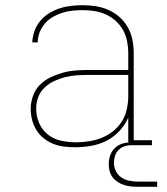

<svg xmlns="http://www.w3.org/2000/svg" viewBox="-20 -558 640 738"><path d="M269 8Q248 8 226.5 5.5Q205 3 185 -5Q165 -13 148 -26.5Q131 -40 120 -58Q109 -76 103.5 -97Q98 -118 98 -139Q98 -164 106.5 -188.5Q115 -213 132.5 -231Q150 -249 172.5 -260Q195 -271 219.5 -278Q244 -285 269 -287Q294 -289 319 -289H473V-355Q473 -377 468.5 -399.5Q464 -422 453 -442Q442 -462 425 -477.5Q408 -493 387 -502.5Q366 -512 343.5 -515.5Q321 -519 298 -519Q278 -519 258.5 -517Q239 -515 220 -509Q201 -503 183.5 -493Q166 -483 153 -468Q140 -453 132.5 -434Q125 -415 125 -395H104Q105 -417 112.5 -438.5Q120 -460 134.5 -477.5Q149 -495 168.5 -507Q188 -519 209.5 -526Q231 -533 253.5 -535.5Q276 -538 298 -538Q324 -538 349 -534Q374 -530 397.5 -519.5Q421 -509 440 -492Q459 -475 471.5 -452.5Q484 -430 489 -405Q494 -380 494 -355V-19H564V0H473V-106Q461 -78 439 -54.5Q417 -31 389.5 -17Q362 -3 331 2.5Q300 8 269 8ZM272 -11Q297 -11 322.5 -15Q348 -19 371.5 -28.5Q395 -38 415 -54Q435 -70 448.5 -91.5Q462 -113 467.5 -138.5Q473 -164 473 -189V-270H319Q297 -270 274.5 -268.5Q252 -267 230.5 -261.5Q209 -256 188.5 -246.5Q168 -237 151.5 -221.5Q135 -206 127 -184.5Q119 -163 119 -141Q119 -112 130.5 -85Q142 -58 164.5 -40.5Q187 -23 215.5 -17Q244 -11 272 -11ZM509 160Q496 160 482.5 158.5Q469 157 456.5 153Q444 149 432.5 141.5Q421 134 413 123.5Q405 113 401.5 100Q398 87 398 73Q398 56 403.5 39.5Q409 23 421.5 11Q434 -1 450.5 -6Q467 -11 484 -11V0Q471 0 458 4.5Q445 9 435.5 18.5Q426 28 422 41.5Q418 55 418 68Q418 85 425.5 100Q433 115 446.5 124Q460 133 476.5 136.5Q493 140 509 140H584V160Z"/></svg>

Font: Iosevka Curly Slab ThEx
Style: Regular
Weight: 100
Width: 7
Monospace: yes
Designer: Belleve Invis
Foundry: Belleve Invis
Version: Version 11.1.0; ttfautohint (v1.8.3)